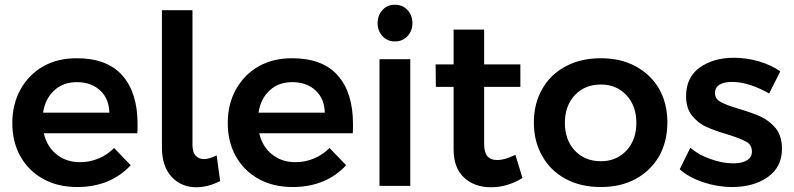

<svg xmlns="http://www.w3.org/2000/svg" viewBox="-20 -785 3353 811"><path d="M497 -466C454 -515 389 -539 304 -539C251 -539 204 -528 163 -505C122 -482 90 -449 67 -408C44 -367 32 -319 32 -266C32 -213 43 -166 66 -125C89 -84 121 -52 163 -29C204 -6 252 5 307 5C354 5 396 -3 435 -19C473 -35 505 -58 532 -87L462 -160C443 -141 422 -126 397 -116C372 -105 345 -100 318 -100C279 -100 246 -111 219 -133C192 -154 174 -184 165 -222H560C561 -231 561 -244 561 -261C561 -349 540 -417 497 -466ZM442 -309H162C168 -349 184 -381 210 -404C235 -427 267 -438 305 -438C346 -438 378 -426 403 -403C428 -380 441 -348 442 -309Z M806 -128C797 -138 793 -153 793 -173V-742H664V-162C664 -108 678 -67 705 -38C732 -9 767 6 809 6C842 6 875 -3 910 -20L895 -129C874 -118 856 -113 842 -113C827 -113 815 -118 806 -128Z M1407 -466C1364 -515 1299 -539 1214 -539C1161 -539 1114 -528 1073 -505C1032 -482 1000 -449 977 -408C954 -367 942 -319 942 -266C942 -213 953 -166 976 -125C999 -84 1031 -52 1073 -29C1114 -6 1162 5 1217 5C1264 5 1306 -3 1345 -19C1383 -35 1415 -58 1442 -87L1372 -160C1353 -141 1332 -126 1307 -116C1282 -105 1255 -100 1228 -100C1189 -100 1156 -111 1129 -133C1102 -154 1084 -184 1075 -222H1470C1471 -231 1471 -244 1471 -261C1471 -349 1450 -417 1407 -466ZM1352 -309H1072C1078 -349 1094 -381 1120 -404C1145 -427 1177 -438 1215 -438C1256 -438 1288 -426 1313 -403C1338 -380 1351 -348 1352 -309Z M1583 -535V0H1713V-535ZM1701 -743C1687 -758 1669 -765 1648 -765C1627 -765 1609 -758 1596 -743C1582 -728 1575 -710 1575 -687C1575 -665 1582 -647 1596 -632C1610 -617 1627 -610 1648 -610C1669 -610 1687 -617 1701 -632C1715 -647 1722 -665 1722 -687C1722 -710 1715 -728 1701 -743Z M2187 -33 2157 -131C2126 -116 2101 -109 2081 -109C2062 -109 2048 -114 2039 -125C2030 -135 2025 -152 2025 -177V-418H2178V-513H2025V-660H1896V-513H1820L1821 -418H1896V-154C1896 -101 1911 -62 1940 -35C1969 -8 2007 6 2053 6C2100 6 2144 -7 2187 -33Z M2665 -505C2622 -528 2573 -539 2518 -539C2462 -539 2413 -528 2370 -505C2327 -482 2294 -451 2271 -410C2247 -369 2235 -321 2235 -268C2235 -214 2247 -166 2271 -125C2294 -84 2327 -52 2370 -29C2413 -6 2462 5 2518 5C2573 5 2622 -6 2665 -29C2707 -52 2740 -84 2764 -125C2787 -166 2799 -214 2799 -268C2799 -321 2787 -369 2764 -410C2740 -451 2707 -482 2665 -505ZM2408 -383C2436 -413 2473 -428 2518 -428C2562 -428 2598 -413 2626 -383C2654 -353 2668 -314 2668 -266C2668 -218 2654 -179 2626 -149C2598 -119 2562 -104 2518 -104C2473 -104 2436 -119 2408 -149C2380 -179 2366 -218 2366 -266C2366 -314 2380 -353 2408 -383Z M3149 -426C3176 -417 3203 -405 3229 -390L3276 -484C3249 -502 3219 -516 3185 -526C3150 -536 3115 -541 3080 -541C3022 -541 2974 -527 2936 -500C2897 -472 2878 -432 2878 -379C2878 -345 2886 -318 2903 -297C2920 -276 2939 -260 2962 -250C2985 -239 3014 -229 3050 -218C3087 -207 3114 -196 3131 -187C3148 -178 3156 -164 3156 -145C3156 -128 3149 -116 3135 -108C3120 -99 3101 -95 3077 -95C3047 -95 3015 -101 2982 -113C2949 -124 2920 -140 2896 -161L2851 -70C2878 -46 2912 -28 2951 -15C2990 -2 3031 5 3072 5C3133 5 3183 -9 3223 -37C3263 -65 3283 -105 3283 -157C3283 -192 3274 -221 3257 -243C3239 -264 3218 -281 3194 -292C3170 -303 3139 -314 3102 -325C3067 -335 3041 -345 3025 -354C3008 -363 3000 -375 3000 -392C3000 -408 3007 -420 3020 -428C3033 -435 3050 -439 3072 -439C3095 -439 3121 -435 3149 -426Z"/></svg>

Font: Argentum Sans Medium
Style: Regular
Weight: 500
Designer: Julieta Ulanovsky
Foundry: Julieta Ulanovsky
Version: Version 5.001;January 29, 2019;FontCreator 11.5.0.2425 64-bi